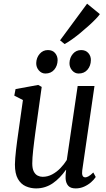

<svg xmlns="http://www.w3.org/2000/svg" viewBox="-20 -1038 592 1068"><path d="M180.5 10Q150.5 10 123.2 -2Q96 -14 79.5 -43Q63 -72 63 -123Q63 -138 64.8 -159.2Q66.5 -180.5 69.2 -204.2Q72 -228 75 -251Q78 -274 81 -294L107.5 -481.5L59.5 -506L66.5 -542.5L192.5 -565.5L212 -554.5L176.5 -300Q173 -274 170 -249.5Q167 -225 164.5 -203Q162 -181 160.8 -162.5Q159.5 -144 159.5 -129Q159.5 -100 168 -83.8Q176.5 -67.5 189.8 -61Q203 -54.5 217 -54.5Q245 -54.5 270 -67.8Q295 -81 315.8 -102.5Q336.5 -124 351.5 -148L412 -559.5H505.5L437.5 -90.5Q435 -72 439 -61.8Q443 -51.5 455 -51.5Q461 -51.5 471.5 -56.8Q482 -62 499 -78.5L512.5 -53.5Q503 -38.5 486.2 -24Q469.5 -9.5 447.8 0.2Q426 10 401 10Q373 10 360 -4.2Q347 -18.5 345 -43Q344.5 -47.5 344.8 -53.8Q345 -60 345.2 -66.8Q345.5 -73.5 346.5 -80Q347.5 -86.5 348 -93H346.5Q330.5 -70.5 312.5 -51.8Q294.5 -33 274.2 -19Q254 -5 230.5 2.5Q207 10 180.5 10ZM232.5 -629Q211 -629 196 -646.5Q181 -664 181.5 -687.5Q182.5 -717.5 200.8 -738.5Q219 -759.5 246.5 -759.5Q272.5 -759.5 286.5 -742.8Q300.5 -726 300.5 -703.5Q300 -672 281.8 -650.5Q263.5 -629 232.5 -629ZM417.5 -629Q396 -629 381 -646.5Q366 -664 366.5 -687.5Q367.5 -717.5 385.5 -738.5Q403.5 -759.5 431.5 -759.5Q457 -759.5 471.5 -742.8Q486 -726 485.5 -703.5Q485 -672 466.8 -650.5Q448.5 -629 417.5 -629ZM314 -813.5 464.5 -1017.5 535.5 -959.5Q529.5 -950 513.2 -933Q497 -916 474.5 -895.8Q452 -875.5 427.5 -855.2Q403 -835 379.8 -818.5Q356.5 -802 339.5 -793Z"/></svg>

Font: Merriweather 24pt SemiCondensed
Style: Italic
Weight: 400
Width: 4
Italic angle: -7.8°
Designer: Eben Sorkin
Foundry: Eben Sorkin
Version: Version 2.101